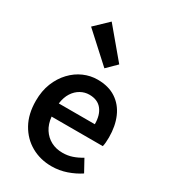

<svg xmlns="http://www.w3.org/2000/svg" viewBox="-220 -1018 1012 1140"><g transform="rotate(30 286.5 -447.5)"><path d="M320 14Q243 14 181 -21Q119 -56 82.5 -121Q46 -186 46 -277Q46 -345 67.5 -398.5Q89 -452 125.5 -490.5Q162 -529 207.5 -549Q253 -569 302 -569Q377 -569 428 -535.5Q479 -502 505 -442.5Q531 -383 531 -305Q531 -286 529.5 -269.5Q528 -253 525 -242H174Q179 -193 201 -159Q223 -125 257.5 -106.5Q292 -88 337 -88Q372 -88 403 -98.5Q434 -109 465 -128L510 -46Q471 -20 422 -3Q373 14 320 14ZM172 -331H419Q419 -394 390 -430.5Q361 -467 304 -467Q273 -467 245 -451.5Q217 -436 197.5 -406Q178 -376 172 -331ZM302 -647 110 -822 201 -909 367 -711Z"/></g></svg>

Font: Noto Sans SC Thin SemiBold
Style: Regular
Weight: 600
Version: Version 2.004-H2;hotconv 1.0.118;makeotfexe 2.5.65603